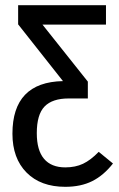

<svg xmlns="http://www.w3.org/2000/svg" viewBox="-20 -709 461 741"><path d="M416 -78Q380 -32 336 -10Q292 12 232 12Q137 12 82.5 -43Q28 -98 28 -193Q28 -392 223 -396L50 -615V-689H389V-614H144L319 -394V-329H245Q182 -329 152 -298Q122 -267 122 -195Q122 -129 150 -96Q178 -63 232 -63Q271 -63 300.5 -77Q330 -91 361 -123Z"/></svg>

Font: Fira Sans Extra Condensed
Style: Regular
Weight: 400
Width: 1
Designer: Carrois Corporate & Edenspiekermann AG
Foundry: Carrois Corporate GbR & Edenspiekermann AG
Version: Version 4.203